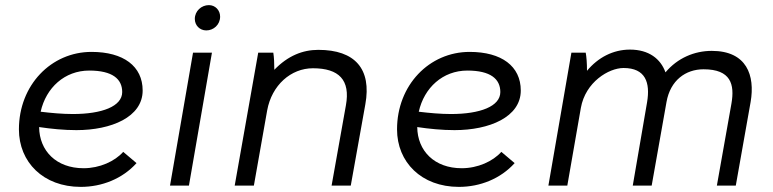

<svg xmlns="http://www.w3.org/2000/svg" viewBox="-20 -726 3024 751"><path d="M296 5C379 5 459 -27 514 -88L462 -132C429 -95 370 -68 307 -68C200 -68 134 -136 133 -229C180 -222 230 -217 279 -217C415 -217 538 -268 538 -372C538 -467 463 -523 338 -523C180 -523 54 -393 54 -220C54 -92 149 5 296 5ZM139 -289C160 -383 233 -450 329 -450C420 -450 458 -417 458 -366C458 -310 379 -280 265 -280C224 -280 180 -284 139 -289Z M645 0H719L809 -520H735ZM787 -607C815 -607 841 -629 841 -661C841 -686 822 -706 797 -706C768 -706 742 -683 742 -652C742 -627 761 -607 787 -607Z M898 0H973L1025 -294C1043 -393 1118 -459 1204 -459C1306 -459 1351 -413 1333 -314L1277 0H1352L1409 -318C1434 -456 1369 -531 1225 -531C1164 -531 1106 -508 1053 -453C1053 -477 1052 -502 1049 -520H990Z M1775 5C1858 5 1938 -27 1993 -88L1941 -132C1908 -95 1849 -68 1786 -68C1679 -68 1613 -136 1612 -229C1659 -222 1709 -217 1758 -217C1894 -217 2017 -268 2017 -372C2017 -467 1942 -523 1817 -523C1659 -523 1533 -393 1533 -220C1533 -92 1628 5 1775 5ZM1618 -289C1639 -383 1712 -450 1808 -450C1899 -450 1937 -417 1937 -366C1937 -310 1858 -280 1744 -280C1703 -280 1659 -284 1618 -289Z M2125 0H2199L2252 -304C2270 -405 2361 -460 2419 -460C2505 -460 2524 -403 2511 -326L2455 0H2529L2587 -327C2602 -412 2662 -455 2732 -455C2839 -455 2854 -396 2841 -321L2784 0H2858L2916 -327C2934 -431 2901 -527 2764 -527C2696 -527 2630 -499 2583 -443C2564 -496 2518 -532 2444 -532C2378 -532 2319 -501 2276 -449C2276 -480 2274 -504 2271 -520H2215Z"/></svg>

Font: Fixel Display 20240404
Style: Italic
Weight: 400
Italic angle: -10°
Designer: AlfaBravo + MacPaw
Foundry: Kyrylo Tkachov, Marchela Mozhyna, Serhii Makarenko, Maria Weinstein, Zakhar Kryvoshyya
Version: Version 1.211;Glyphs 3.2 (3225)